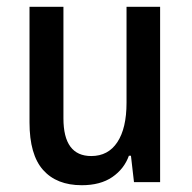

<svg xmlns="http://www.w3.org/2000/svg" viewBox="-20 -537 566 566"><path d="M221 9Q147 9 107 -36Q67 -81 67 -176V-517H167V-188Q167 -77 249 -77Q299 -77 326 -118Q353 -159 353 -234V-517H452V0H375L366 -78H360Q346 -39 311 -15Q276 9 221 9Z"/></svg>

Font: Noto Sans Thai UI Cond Med
Style: Regular
Weight: 500
Width: 3
Designer: Monotype Design Team
Foundry: Monotype Imaging Inc.
Version: Version 2.000; ttfautohint (v1.8.4.7-5d5b)